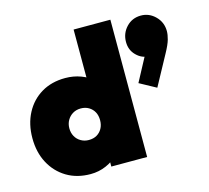

<svg xmlns="http://www.w3.org/2000/svg" viewBox="-106 -855 1074 989"><g transform="rotate(-15 431.0 -361.0)"><path d="M260 10Q187 10 132.5 -23Q78 -56 47.5 -113.5Q17 -171 17 -246Q17 -321 47.5 -379Q78 -437 132.5 -469.5Q187 -502 260 -502Q304 -502 343 -487.5Q382 -473 409.5 -447Q437 -421 444 -387V-115Q437 -81 409.5 -52.5Q382 -24 343 -7Q304 10 260 10ZM296 -162Q321 -162 339 -172.5Q357 -183 367.5 -202Q378 -221 378 -246Q378 -271 368 -289.5Q358 -308 339.5 -319Q321 -330 297 -330Q273 -330 254.5 -319Q236 -308 225 -289Q214 -270 214 -246Q214 -222 224.5 -203Q235 -184 254 -173Q273 -162 296 -162ZM563 0H372V-132L399 -252L367 -371V-732H563ZM706 -331 618 -379 696 -525 750 -540Q741 -523 729 -511.5Q717 -500 702 -500Q668 -500 639.5 -528.5Q611 -557 611 -600Q611 -646 642 -679Q673 -712 720 -712Q764 -712 796.5 -679.5Q829 -647 829 -600Q829 -581 822 -556Q815 -531 793 -491Z"/></g></svg>

Font: Outfit Thin Black
Style: Regular
Weight: 900
Version: Version 1.100;gftools[0.9.27]